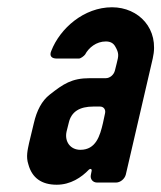

<svg xmlns="http://www.w3.org/2000/svg" viewBox="-20 -502 444 528"><path d="M232 -32 230 -22C227 -10 235 0 247 0H299C311 0 323 -10 326 -22L400 -341C419 -422 362 -482 288 -482C211 -482 145 -424 121 -362C115 -348 122 -341 136 -341H197C202 -341 211 -348 214 -352C224 -371 245 -388 271 -388C284 -388 292 -383 297 -374C308 -355 306 -348 301 -328L296 -308C293 -296 282 -287 271 -287H227C177 -287 154 -271 117 -242C95 -225 81 -198 73 -163L60 -109C56 -90 51 -71 58 -50C68 -13 94 6 136 6C174 6 204 -14 225 -36C229 -39 233 -37 232 -32ZM237 -209H255C265 -209 271 -201 269 -191L263 -163C255 -129 244 -90 201 -90C174 -90 157 -112 163 -140L169 -164C176 -195 199 -209 237 -209Z"/></svg>

Font: DIN Rundschrift
Style: EngKursiv
Weight: 400
Width: 3
Version: Version 1.027